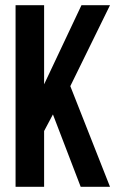

<svg xmlns="http://www.w3.org/2000/svg" viewBox="-20 -720 454 740"><path d="M184 -279 150 -215V0H40V-700H150V-395L294 -700H404L251 -388L404 0H291Z"/></svg>

Font: Bebas Neue Bold
Style: Regular
Weight: 700
Designer: Ryoichi Tsunekawa & LGV (GE)
Foundry: Free Software Foundation, Inc.
Version: Version 1.003 August 13, 2016